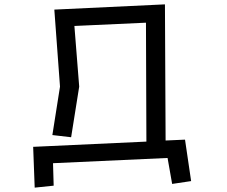

<svg xmlns="http://www.w3.org/2000/svg" viewBox="-20 -741 1040 880"><path d="M748 -17 223 7 226 110 139 119 132 -68 651 -92 649 -637 321 -622 343 -344 306 -112 220 -122 255 -344 229 -697 736 -721 739 -97 828 -101 856 89 769 102Z"/></svg>

Font: Stick
Style: Regular
Weight: 400
Designer: Fontworks Inc.
Foundry: Fontworks Inc.
Version: Version 1.100